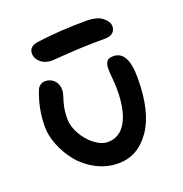

<svg xmlns="http://www.w3.org/2000/svg" viewBox="-122 -749 842 883"><g transform="rotate(-20 299.5 -307.5)"><path d="M185.1 -522.9Q150.4 -522.9 129.2 -541.7Q107.9 -560.5 107.9 -584Q107.9 -620.1 154.8 -626Q263.7 -641.1 395 -641.1Q446.3 -641.1 472.7 -620.4Q499 -599.6 499 -577.1Q499 -557.1 485.6 -545.7Q472.2 -534.2 448.2 -534.2Q349.1 -534.2 268.3 -528.6Q187.5 -522.9 185.1 -522.9ZM311 25.9Q253.9 25.9 203.4 -0.7Q152.8 -27.3 119.9 -68.1Q86.9 -108.9 67.9 -156.2Q48.8 -203.6 48.8 -247.1Q48.8 -335 81.1 -416Q85.4 -428.7 96.4 -436.8Q107.4 -444.8 121.1 -444.8Q147.5 -444.8 164.8 -427Q182.1 -409.2 182.1 -380.9Q182.1 -367.2 176 -349.6Q169.9 -332 164.1 -306.4Q158.2 -280.8 158.2 -247.1Q158.2 -210.4 179.7 -171.9Q201.2 -133.3 234.1 -108.2Q267.1 -83 298.8 -83Q356.4 -83 388.2 -138.4Q419.9 -193.8 419.9 -294.9Q419.9 -321.8 417 -352.3Q414.1 -382.8 414.1 -397.9Q414.1 -421.9 423.1 -433.8Q432.1 -445.8 455.1 -445.8Q490.2 -445.8 508.5 -414.3Q526.9 -382.8 526.9 -312Q526.9 -148.4 466.6 -61.3Q406.2 25.9 311 25.9Z"/></g></svg>

Font: Shantell Sans Irregular Bouncy
Style: Regular
Weight: 500
Designer: Stephen Nixon, Anya Danilova, Shantell Martin
Foundry: Arrow Type
Version: Version 1.006;[9816181b4]